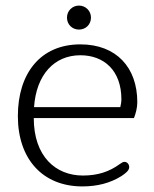

<svg xmlns="http://www.w3.org/2000/svg" viewBox="-20 -657 553 688"><path d="M263 -551C287 -551 306 -569 306 -594C306 -618 287 -637 263 -637C239 -637 220 -618 220 -594C220 -569 239 -551 263 -551ZM275 11C329 11 375 -1 415 -26C430 -36 443 -46 443 -58C443 -68 436 -77 426 -77C420 -77 417 -74 409 -69C372 -42 331 -28 277 -28C180 -28 101 -96 101 -234H460C466 -249 472 -270 472 -291C472 -415 397 -498 268 -498C124 -498 44 -393 44 -241C44 -87 133 11 275 11ZM102 -273C110 -390 175 -459 268 -459C352 -459 415 -405 415 -301C415 -292 413 -280 411 -273Z"/></svg>

Font: Maitree Light
Style: Regular
Weight: 300
Designer: CadsonDemak Team
Foundry: CadsonDemak
Version: Version 1.000;PS 001.000;hotconv 1.0.88;makeotf.lib2.5.64775